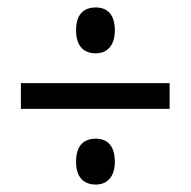

<svg xmlns="http://www.w3.org/2000/svg" viewBox="-20 -610 513 515"><path d="M237 -467C266 -467 288 -486 288 -529C288 -571 268 -590 237 -590C204 -590 184 -571 184 -529C184 -487 204 -467 237 -467ZM36 -318H435V-387H36ZM237 -115C266 -115 288 -134 288 -176C288 -219 268 -238 237 -238C204 -238 184 -219 184 -176C184 -135 204 -115 237 -115Z"/></svg>

Font: Noto Sans Lao Looped Condensed
Style: Regular
Weight: 400
Width: 3
Designer: Mark Frömberg, Ben Mitchell
Foundry: The Fontpad Ltd
Version: Version 1.003